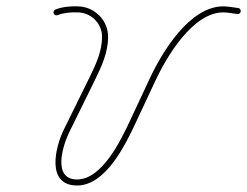

<svg xmlns="http://www.w3.org/2000/svg" viewBox="-20 -575 779 605"><path d="M161.6 -527.3C161.6 -527.3 161.6 -527.3 161.6 -527.3C180.3 -534.8 203.5 -536.8 223.5 -536C223.5 -536 223.6 -536 223.7 -536C223.8 -536 223.9 -536 223.9 -536C266.2 -536 301.6 -501.7 301.6 -459.1C301.6 -412.8 281.5 -370.6 261.5 -329.9C234.7 -275.5 207.9 -221.1 181.1 -166.6C153.7 -110.9 124.7 9.5 223 9.5C312.8 9.5 375 -118.5 406.9 -186.6C427.7 -231.1 448.5 -275.6 469.3 -320C503.9 -394 586.4 -536 683.8 -536C698.8 -536 713.4 -532.3 728.3 -530.9C733.5 -530.4 738.1 -534.2 738.6 -539.5C739.1 -544.7 735.3 -549.3 730.1 -549.8C730.1 -549.8 730.1 -549.8 730.1 -549.8C714.6 -551.3 699.5 -555 683.8 -555C577 -555 490.5 -410.2 452.1 -328.1C431.3 -283.6 410.5 -239.2 389.7 -194.7C361.9 -135.4 302.3 -9.5 223 -9.5C144.2 -9.5 177.6 -116.4 198.2 -158.3C225 -212.7 251.8 -267.1 278.5 -321.6C299.9 -365 320.6 -409.7 320.6 -459.1C320.6 -512.2 276.6 -555 223.9 -555C223.9 -555 224 -555 224.1 -555C224.2 -555 224.3 -555 224.3 -555C201.5 -555.9 175.7 -553.4 154.5 -544.9C149.6 -542.9 147.3 -537.4 149.2 -532.5C151.2 -527.7 156.7 -525.3 161.6 -527.3Z"/></svg>

Font: FRB American Cursive Extralight
Style: Italic
Weight: 200
Italic angle: -25°
Version: Version 2.0;Modular Font Editor K font №1